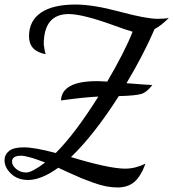

<svg xmlns="http://www.w3.org/2000/svg" viewBox="-28 -740 765 847"><path d="M-8 -33Q-8 -58 12 -74Q32 -90 77 -90Q125 -90 218 -65Q303 -150 406 -314Q343 -311 241 -297Q245 -382 399 -382Q415 -382 445 -380Q522 -511 557 -600Q523 -610 477 -627Q337 -678 275 -678Q165 -678 165 -544Q169 -510 174 -501Q100 -514 100 -580Q100 -648 152.5 -684Q205 -720 305 -720Q383 -720 500 -688.5Q617 -657 667 -657Q700 -657 717 -661Q682 -626 654 -612Q606 -500 530 -373Q630 -365 644 -365Q620 -333 595 -325.5Q570 -318 496 -316Q388 -146 285 -47Q454 4 524 4Q569 4 614 -18Q592 40 563.5 63.5Q535 87 490 87Q466 87 440 82Q414 77 381 65Q348 53 331 46Q314 39 274.5 21Q235 3 229 0Q154 54 96 54Q50 54 21 26.5Q-8 -1 -8 -33ZM25 -27Q25 -10 43.5 5.5Q62 21 88 21Q113 21 171 -23Q94 -53 65 -53Q25 -53 25 -27Z"/></svg>

Font: TypoPRO Dancing Script
Style: Bold
Weight: 700
Designer: Pablo Impallari
Foundry: Pablo Impallari. www.impallari.com Igino Marini. www.ikern.com
Version: Version 1.002